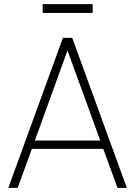

<svg xmlns="http://www.w3.org/2000/svg" viewBox="-20 -902 649 922"><path d="M185 -840H425V-882H185ZM327 -720H282L20 0H65L133 -187H476L544 0H589ZM147.5 -227 304 -659.5 461.5 -227Z"/></svg>

Font: Vela Sans ExtLt
Style: Regular
Weight: 200
Designer: Principal design: Mikhail Sharanda - project Manrope.
Design modification: Ravid Balaliev
Foundry: Mikhail Sharanda
Version: Version 1.001